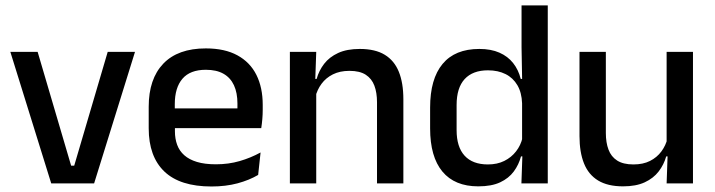

<svg xmlns="http://www.w3.org/2000/svg" viewBox="-20 -682 2659 714"><path d="M256 -66 380.5 -489H482L330 0H170.5L18.5 -489H120L244.5 -66Z M766.5 11.5Q649.5 11.5 591.2 -44.2Q533 -100 533 -205V-285Q533 -388.5 587.2 -445.2Q641.5 -502 745.5 -502Q816 -502 863 -476.2Q910 -450.5 933.5 -403.5Q957 -356.5 957 -292V-273.5Q957 -256.5 955.5 -239Q954 -221.5 951.5 -205.5H861.5Q862.5 -231.5 862.8 -254.5Q863 -277.5 863 -296.5Q863 -337 850 -365Q837 -393 811 -407.8Q785 -422.5 745.5 -422.5Q687 -422.5 658.5 -389.2Q630 -356 630 -294.5V-248.5L630.5 -237V-193.5Q630.5 -166 638.8 -143.5Q647 -121 665.2 -104.8Q683.5 -88.5 712.5 -79.8Q741.5 -71 783 -71Q830 -71 871.2 -83Q912.5 -95 949 -115L940 -31.5Q907 -12 863.2 -0.2Q819.5 11.5 766.5 11.5ZM585 -205.5V-279H931.5V-205.5Z M1382 0V-302Q1382 -337.5 1372.2 -363.5Q1362.5 -389.5 1340.2 -404Q1318 -418.5 1279.5 -418.5Q1244 -418.5 1218 -405.5Q1192 -392.5 1175.8 -370.5Q1159.5 -348.5 1152.5 -320.5L1136.5 -388.5H1157.5Q1166 -419.5 1185.5 -444.8Q1205 -470 1237.5 -485Q1270 -500 1318 -500Q1375.5 -500 1411 -478.2Q1446.5 -456.5 1463.2 -415Q1480 -373.5 1480 -313V0ZM1058 0V-489H1156L1152 -374.5L1156 -368.5V0Z M1758.5 11Q1671 11 1625.2 -44Q1579.5 -99 1579.5 -204.5V-282Q1579.5 -388.5 1625.8 -444.2Q1672 -500 1762.5 -500Q1806 -500 1837.2 -486.2Q1868.5 -472.5 1888.2 -447.5Q1908 -422.5 1916.5 -388.5H1949L1921.5 -298Q1920 -338 1904 -365.2Q1888 -392.5 1860 -406.5Q1832 -420.5 1794.5 -420.5Q1738 -420.5 1708 -388Q1678 -355.5 1678 -291.5V-198Q1678 -135.5 1707.8 -103Q1737.5 -70.5 1794.5 -70.5Q1829 -70.5 1855.2 -83.5Q1881.5 -96.5 1899 -119Q1916.5 -141.5 1923 -169.5L1946 -100.5H1917.5Q1909.5 -70 1890.8 -44.5Q1872 -19 1840 -4Q1808 11 1758.5 11ZM1919 0 1923 -114.5 1921.5 -145.5V-348.5L1922 -367.5L1919.5 -506V-662H2017V0Z M2233 -489V-187Q2233 -152 2242.8 -125.8Q2252.5 -99.5 2275 -85Q2297.5 -70.5 2335.5 -70.5Q2371.5 -70.5 2397.2 -83.5Q2423 -96.5 2439.5 -118.8Q2456 -141 2462.5 -168.5L2478.5 -100.5H2457.5Q2449 -70 2429.5 -44.5Q2410 -19 2377.5 -4Q2345 11 2297 11Q2240 11 2204.2 -10.8Q2168.5 -32.5 2151.8 -74.2Q2135 -116 2135 -176V-489ZM2557 -489V0H2459L2463 -114.5L2459 -120.5V-489Z"/></svg>

Font: Anek Odia Medium
Style: Regular
Weight: 500
Designer: Yesha Goshar & Mahesh Sahu (Odia), Yesha Goshar (Latin)
Foundry: Ek Type
Version: Version 1.003